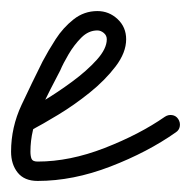

<svg xmlns="http://www.w3.org/2000/svg" viewBox="-26 -302 345 347"><path d="M7 -74Q4 -80 6 -87Q8 -94 14 -98Q28 -105 53 -120Q78 -135 104.5 -154.5Q131 -174 149 -194Q167 -214 167 -231Q167 -238 161.5 -242.5Q156 -247 150 -247Q134 -247 121 -234Q108 -221 98 -204Q88 -187 83 -175Q83 -175 83 -175Q83 -175 83 -175Q65 -141 47 -104Q29 -67 29 -28Q29 -20 31 -15Q33 -10 42 -10Q100 -10 163 -34.5Q226 -59 272 -91Q272 -91 272 -91Q272 -91 272 -91Q278 -95 285 -94Q292 -93 296 -87Q300 -81 299 -74Q298 -67 292 -63Q241 -27 173.5 -1Q106 25 42 25Q18 25 6 10Q-6 -5 -6 -28Q-6 -72 13 -112.5Q32 -153 51 -191Q51 -191 51 -191Q51 -191 51 -191Q61 -210 74.5 -231Q88 -252 107 -267Q126 -282 150 -282Q171 -282 186.5 -267.5Q202 -253 202 -231Q202 -207 183 -182Q164 -157 136 -134.5Q108 -112 79 -94.5Q50 -77 31 -67Q24 -63 17 -65.5Q10 -68 7 -74Z"/></svg>

Font: FRB American Cursive
Style: Italic
Weight: 400
Italic angle: -25°
Version: Version 2.0;Modular Font Editor K font №1